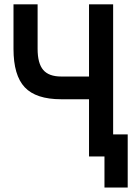

<svg xmlns="http://www.w3.org/2000/svg" viewBox="-20 -713 626 875"><path d="M456.1 141.6V-100.6H562V141.6ZM258.8 -260.7Q144 -260.7 92.8 -315.2Q41.5 -369.6 41.5 -490.2V-693.4H151.4V-490.2Q151.4 -424.3 177 -394.3Q202.6 -364.3 258.8 -364.3H401.4V-260.7ZM385.7 0V-693.4H495.6V0Z"/></svg>

Font: Cascadia Mono Medium
Style: Regular
Weight: 500
Monospace: yes
Designer: Aaron Bell
Foundry: Saja Typeworks
Version: Version 2407.024